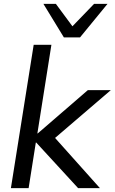

<svg xmlns="http://www.w3.org/2000/svg" viewBox="-20 -966 589 986"><path d="M36 0 153 -736H244L172 -281H174L431 -503H549L241 -239V-282L493 0H381L166 -234H164L127 0ZM308 -774 203 -946H267L352 -831L463 -946H532L391 -774Z"/></svg>

Font: Mulish ExtraLight Medium
Style: Italic
Weight: 500
Italic angle: -9°
Version: Version 3.603